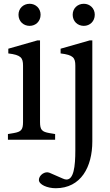

<svg xmlns="http://www.w3.org/2000/svg" viewBox="-20 -740 583 1017"><path d="M137 -603C169 -603 195 -627 195 -662C195 -696 169 -720 137 -720C104 -720 78 -696 78 -662C78 -627 104 -603 137 -603ZM424 -603C456 -603 482 -627 482 -662C482 -696 456 -720 424 -720C391 -720 365 -696 365 -662C365 -627 391 -603 424 -603ZM22 0H272V-30L242 -35C202 -42 192 -52 192 -94V-526H178L24 -482V-457C91 -449 102 -434 102 -392V-94C102 -52 92 -42 52 -35L22 -30ZM275 257C409 257 469 144 469 9V-526H455L301 -482V-457C368 -449 379 -434 379 -392V56C379 144 370 211 332 211C326 211 320 209 313 206L242 175C218 165 186 188 186 213C186 238 231 257 275 257Z"/></svg>

Font: Hedvig Letters Serif 24pt
Style: Regular
Weight: 400
Designer: Alexander Örn & Tor Weibull
Foundry: Kanon Foundry
Version: Version 1.000